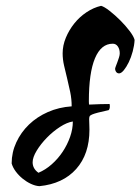

<svg xmlns="http://www.w3.org/2000/svg" viewBox="-20 -535 482 659"><path d="M442 -398Q441 -379 435.5 -358.5Q430 -338 422 -321.5Q414 -305 405 -294Q396 -283 388 -283Q377 -284 375 -298Q375 -301 377.5 -307.5Q380 -314 383 -322Q386 -330 388.5 -338Q391 -346 391 -352Q391 -366 384.5 -375.5Q378 -385 367 -385Q327 -385 306 -335Q285 -285 285 -188Q285 -178 286 -176Q307 -177 323.5 -177.5Q340 -178 356 -178Q357 -176 357 -170Q357 -161 353 -157Q330 -152 316.5 -148.5Q303 -145 296 -142Q289 -139 287.5 -135.5Q286 -132 286 -126Q286 -118 286.5 -110Q287 -102 287 -90Q287 -6 241.5 45Q196 96 115 104Q101 103 86 96Q71 89 57.5 78Q44 67 34 53.5Q24 40 20 26Q20 -12 36 -46.5Q52 -81 79.5 -107.5Q107 -134 144.5 -150.5Q182 -167 226 -170Q226 -195 221 -219Q216 -243 210.5 -265.5Q205 -288 200 -309.5Q195 -331 195 -352Q195 -379 206 -405.5Q217 -432 235 -454.5Q253 -477 277 -493Q301 -509 327 -515Q338 -512 356.5 -497.5Q375 -483 393 -465Q411 -447 425 -428.5Q439 -410 442 -398ZM112 58Q136 48 157.5 29Q179 10 195 -14Q211 -38 220.5 -65Q230 -92 230 -118Q210 -115 186 -99.5Q162 -84 141 -62.5Q120 -41 106 -18Q92 5 92 22Q92 44 112 58Z"/></svg>

Font: Sweet Mavka Script
Style: Regular
Weight: 500
Designer: Pablo Impallari/Anastassiya Vishnevskaya
Foundry: Pablo Impallari/ Anastassiya Vishnevskaya
Version: Version 2.0/www.impallari.com/   behance.net/sweetcherry